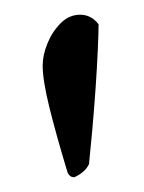

<svg xmlns="http://www.w3.org/2000/svg" viewBox="-20 -703 196 261"><path d="M89 -683Q104 -683 114 -670Q114 -660 113 -636.5Q112 -613 110 -584Q108 -555 105.5 -527Q103 -499 101 -480Q96 -469 81 -462Q75 -462 72 -468Q56 -521 47 -557.5Q38 -594 38 -614Q38 -628 44.5 -644Q51 -660 62.5 -671.5Q74 -683 89 -683Z"/></svg>

Font: Amiri
Style: Italic
Weight: 400
Italic angle: 10°
Designer: Khaled Hosny
Version: Version 0.113